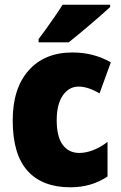

<svg xmlns="http://www.w3.org/2000/svg" viewBox="-20 -786 514 816"><path d="M34 -274Q34 -410 101.5 -486.5Q169 -563 288 -563Q378 -563 451 -521L403 -389Q354 -418 314 -418Q273 -418 247 -380.5Q221 -343 221 -275Q221 -205 246.5 -170.5Q272 -136 317 -136Q346 -136 377.5 -148.5Q409 -161 437 -183V-36Q369 10 279 10Q160 10 97 -60Q34 -130 34 -274ZM448 -756Q421 -731 368.5 -686Q316 -641 272 -606H144V-620L173 -659Q226 -733 246 -766H448Z"/></svg>

Font: Noto Sans Display Black Narrow
Style: Regular
Weight: 900
Width: 4
Designer: Monotype Design team
Foundry: Monotype Imaging Inc.
Version: Version 1.000